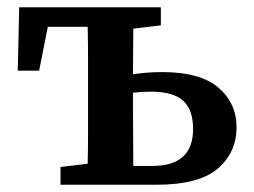

<svg xmlns="http://www.w3.org/2000/svg" viewBox="-20 -510 700 530"><path d="M347 -215Q347 -178 347.5 -134.5Q348 -91 348 -52H401Q513 -52 513 -154Q513 -207 485.5 -232Q458 -257 396 -257Q371 -257 347 -254ZM29 -315 33 -490H424V-440L348 -431Q348 -401 347.5 -368Q347 -335 347 -305Q386 -311 428 -311Q533 -311 583 -268Q633 -225 633 -159Q633 -89 581 -44.5Q529 0 411 0H147V-49L222 -58Q223 -96 223 -138Q223 -180 223 -215V-274Q223 -310 223 -353.5Q223 -397 222 -436H112L88 -315Z"/></svg>

Font: Source Serif 4 SmText Semibold
Style: Regular
Weight: 600
Designer: Frank Grießhammer
Foundry: Adobe
Version: Version 4.005;hotconv 1.1.0;makeotfexe 2.6.0